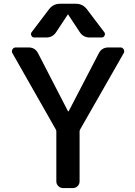

<svg xmlns="http://www.w3.org/2000/svg" viewBox="-20 -1001 703 1000"><path d="M335.9 -923.8Q335.9 -925.8 334 -925.8Q332 -925.8 332 -923.8L273.4 -835Q254.9 -805.7 220.7 -805.7H158.2Q148.4 -805.7 143.6 -815.4Q138.7 -825.2 144.5 -833L236.3 -954.1Q257.8 -981.4 293 -981.4H375Q410.2 -981.4 431.6 -954.1L523.4 -833Q529.3 -825.2 524.4 -815.4Q519.5 -805.7 509.8 -805.7H447.3Q413.1 -805.7 394.5 -835ZM334 -421.9Q335 -420.9 335.9 -420.9Q336.9 -420.9 337.9 -421.9L494.1 -722.7Q509.8 -753.9 544.9 -753.9H607.4Q618.2 -753.9 624 -744.1Q627 -739.3 627 -733.9Q627 -728.5 624 -723.6L396.5 -325.2Q394.5 -321.3 394.5 -316.4V-56.6Q394.5 -42 384.3 -31.7Q374 -21.5 359.4 -21.5H308.6Q293.9 -21.5 283.7 -31.7Q273.4 -42 273.4 -56.6V-316.4Q273.4 -321.3 271.5 -325.2L44.9 -723.6Q42 -728.5 42 -733.9Q42 -739.3 44.9 -744.1Q50.8 -753.9 62.5 -753.9H128.9Q163.1 -753.9 178.7 -722.7Z"/></svg>

Font: Gen Jyuu GothicL Medium
Style: Regular
Weight: 500
Designer: [Source Han Sans]
Ryoko NISHIZUKA  (kana & ideographs); Paul D. Hunt (Latin, Greek & Cyrillic); Wenlong ZHANG  (bopomofo
Version: Version 1.002.20150607